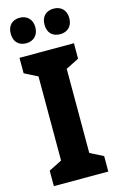

<svg xmlns="http://www.w3.org/2000/svg" viewBox="-138 -1028 632 1032"><g transform="rotate(-15 178.5 -512.0)"><path d="M15 -902C15 -856 43 -831 83 -831C123 -831 152 -857 152 -902C152 -947 123 -973 83 -973C43 -973 15 -948 15 -902ZM203 -902C203 -856 230 -831 272 -831C313 -831 341 -857 341 -902C341 -947 313 -973 272 -973C231 -973 203 -948 203 -902ZM330 -51V-137L257 -174V-642L330 -679V-765H27V-679L100 -642V-174L27 -137V-51Z"/></g></svg>

Font: Noto Sans Tamil UI Condensed ExtraBold
Style: Regular
Weight: 800
Width: 3
Designer: Jelle Bosma - Monotype Design Team
Foundry: Monotype Imaging Inc.
Version: Version 2.004